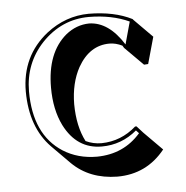

<svg xmlns="http://www.w3.org/2000/svg" viewBox="-43 -481 571 589"><g transform="rotate(-5 242.5 -186.5)"><path d="M306.6 -342.3Q245.1 -342.3 209 -278.8Q183.1 -231.4 182.6 -166.5Q183.1 -97.7 207.5 -50.8Q230.5 -40 255.9 -40Q316.4 -41 362.8 -82H367.2L386.2 -61L442.4 -4.4Q385.7 66.4 295.4 66.4Q210.4 65.4 156.7 12.7L100.6 -43.9Q38.6 -107.4 38.1 -217.8Q38.1 -327.1 120.6 -392.6Q179.7 -438.5 251 -439Q329.6 -438.5 383.8 -411.1L386.2 -408.2L442.4 -351.6L419.4 -269.5L406.7 -268.6L350.1 -325.2Q347.7 -329.6 345.7 -332.5Q325.7 -342.3 306.6 -342.3ZM250 -409.2Q310.1 -407.7 355.5 -335.4L374.5 -404.3Q321.3 -428.7 251 -429.2Q166.5 -429.2 105.5 -365.2Q48.3 -304.2 47.9 -217.8Q47.9 -84.5 134.3 -28.8Q179.7 0 238.8 0Q321.3 -1 373 -60.5L364.3 -69.8Q316.9 -29.8 255.9 -29.8Q179.2 -29.8 140.6 -106Q116.2 -155.3 116.2 -223.1Q116.2 -330.6 177.7 -382.3Q210.4 -408.7 250 -409.2Z"/></g></svg>

Font: Linux Biolinum Shadow O
Style: Regular
Weight: 400
Designer: Philipp H. Poll
Foundry: Philipp H. Poll
Version: Version 1.0.4